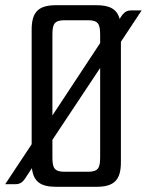

<svg xmlns="http://www.w3.org/2000/svg" viewBox="-26 -720 566 740"><path d="M31 -10C51 -10 61 -16 74 -37L97 -72C103 -20 130 0 191 0H345C414 0 440 -26 440 -95V-559L520 -680H483C462 -680 452 -674 439 -653L435 -647C425 -685 397 -700 345 -700H191C122 -700 96 -674 96 -605V-164L-6 -10ZM313 -58H223C182 -58 176 -74 176 -115V-181L360 -458V-115C360 -74 354 -58 313 -58ZM176 -585C176 -626 182 -642 223 -642H313C354 -642 360 -626 360 -585V-554L176 -275Z"/></svg>

Font: Rationale One
Style: Regular
Weight: 400
Designer: Cyreal (www.cyreal.org)
Foundry: Cyreal (www.cyreal.org)
Version: Version 1.001